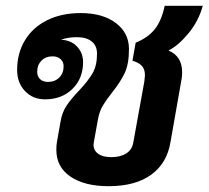

<svg xmlns="http://www.w3.org/2000/svg" viewBox="-20 -631 718 661"><path d="M560 -457Q607 -438 607 -382Q607 -367 605 -358L567 -142Q555 -69 500.5 -29.5Q446 10 354 10Q271 10 222.5 -23Q174 -56 174 -115Q174 -133 176 -142L188 -210Q193 -243 209 -267Q225 -291 252 -319Q283 -352 298.5 -378.5Q314 -405 314 -446Q314 -474 295.5 -488.5Q277 -503 245 -503Q213 -503 190 -494Q224 -493 245 -471Q266 -449 266 -417Q266 -361 229.5 -325Q193 -289 135 -289Q93 -289 66 -317.5Q39 -346 39 -390Q39 -448 66 -492.5Q93 -537 142.5 -561.5Q192 -586 258 -586Q333 -586 378.5 -552Q424 -518 424 -462Q424 -411 409.5 -380Q395 -349 367 -314Q345 -286 333.5 -266.5Q322 -247 317 -219L303 -141L302 -133Q302 -113 318 -101.5Q334 -90 363 -90Q395 -90 415 -103Q435 -116 439 -141L477 -351Q479 -367 479 -372Q479 -392 469 -403.5Q459 -415 436 -422L447 -484Q489 -501 512.5 -530Q536 -559 547 -611H678Q664 -559 629 -516.5Q594 -474 560 -457ZM199 -403Q199 -418 188.5 -427.5Q178 -437 161 -437Q137 -437 122.5 -422Q108 -407 108 -384Q108 -368 118 -358.5Q128 -349 145 -349Q169 -349 184 -364Q199 -379 199 -403Z"/></svg>

Font: Sarabun
Style: Bold Italic
Weight: 700
Italic angle: -10°
Designer: Suppakit Chalermlarp | Katatrad Co.,Ltd.
Foundry: Cadson Demak Co.,Ltd.
Version: Version 1.000; ttfautohint (v1.6)